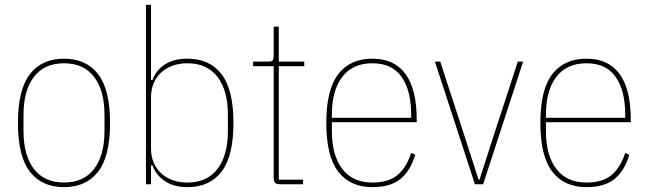

<svg xmlns="http://www.w3.org/2000/svg" viewBox="-20 -760 2675 792"><path d="M244 12Q153 12 103.5 -51.5Q54 -115 54 -253Q54 -391 103.5 -454.5Q153 -518 244 -518Q335 -518 384.5 -454.5Q434 -391 434 -253Q434 -115 384.5 -51.5Q335 12 244 12ZM244 -7Q325 -7 368 -63Q411 -119 411 -219V-287Q411 -387 368 -443Q325 -499 244 -499Q163 -499 120 -443Q77 -387 77 -287V-219Q77 -119 120 -63Q163 -7 244 -7Z M582 -740H603V-430H609Q623 -470 660 -494Q697 -518 753 -518Q844 -518 893.5 -454.5Q943 -391 943 -253Q943 -115 893.5 -51.5Q844 12 753 12Q697 12 660 -13Q623 -38 609 -78H603V0H582ZM753 -7Q834 -7 877 -63Q920 -119 920 -219V-287Q920 -387 877 -443Q834 -499 753 -499Q721 -499 693.5 -489.5Q666 -480 646 -462Q626 -444 614.5 -418Q603 -392 603 -359V-147Q603 -114 614.5 -88Q626 -62 646 -44Q666 -26 693.5 -16.5Q721 -7 753 -7Z M1136 0Q1121 0 1115 -6Q1109 -12 1109 -27V-487H1024V-506H1088Q1101 -506 1105 -511.5Q1109 -517 1109 -530V-650H1130V-506H1235V-487H1130V-19H1230V0Z M1516 12Q1425 12 1375.5 -51.5Q1326 -115 1326 -253Q1326 -391 1375.5 -454.5Q1425 -518 1516 -518Q1607 -518 1653 -454.5Q1699 -391 1699 -266V-256H1349V-219Q1349 -119 1392 -63Q1435 -7 1516 -7Q1582 -7 1619 -37.5Q1656 -68 1676 -129L1693 -122Q1673 -55 1631.5 -21.5Q1590 12 1516 12ZM1516 -499Q1435 -499 1392 -443Q1349 -387 1349 -287V-274H1676V-287Q1676 -387 1636.5 -443Q1597 -499 1516 -499Z M1939 0 1774 -506H1796L1901 -184L1954 -19H1958L2011 -184L2116 -506H2138L1973 0Z M2399 12Q2308 12 2258.5 -51.5Q2209 -115 2209 -253Q2209 -391 2258.5 -454.5Q2308 -518 2399 -518Q2490 -518 2536 -454.5Q2582 -391 2582 -266V-256H2232V-219Q2232 -119 2275 -63Q2318 -7 2399 -7Q2465 -7 2502 -37.5Q2539 -68 2559 -129L2576 -122Q2556 -55 2514.5 -21.5Q2473 12 2399 12ZM2399 -499Q2318 -499 2275 -443Q2232 -387 2232 -287V-274H2559V-287Q2559 -387 2519.5 -443Q2480 -499 2399 -499Z"/></svg>

Font: IBM Plex Sans Cond Thin
Style: Regular
Weight: 100
Width: 3
Designer: Mike Abbink, Paul van der Laan, Pieter van Rosmalen
Foundry: Bold Monday
Version: Version 1.3